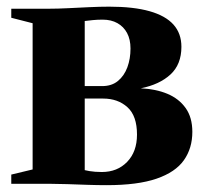

<svg xmlns="http://www.w3.org/2000/svg" viewBox="-20 -538 599 562"><path d="M292 4Q265 4 235.5 3Q206 2 177.5 1Q149 0 126.5 0H13V-27L75.5 -42V-470L13 -486V-512.5H125.5Q148.5 -512.5 178.8 -514Q209 -515.5 240.8 -517Q272.5 -518.5 299.5 -518.5Q371 -518.5 417.8 -505.2Q464.5 -492 487.8 -466Q511 -440 511 -401Q511 -349.5 479 -320Q447 -290.5 392 -279.5Q436 -277.5 469.8 -263.5Q503.5 -249.5 523.2 -222Q543 -194.5 543 -152Q543 -104 518.2 -69Q493.5 -34 438.2 -15Q383 4 292 4ZM278 -34.5Q323.5 -34.5 352.2 -64.2Q381 -94 381 -144Q381 -199 353 -224.2Q325 -249.5 282 -249.5H228V-40Q234 -38.5 241.8 -37.2Q249.5 -36 258.8 -35.2Q268 -34.5 278 -34.5ZM228 -286H279Q307 -286 325.2 -301Q343.5 -316 352.8 -341Q362 -366 362 -396Q362 -422.5 352 -441.2Q342 -460 323.8 -470.2Q305.5 -480.5 280.5 -480.5Q265 -480.5 252 -479.2Q239 -478 228 -476.5Z"/></svg>

Font: Merriweather 120pt ExtraBold
Style: Regular
Weight: 800
Version: Version 2.100